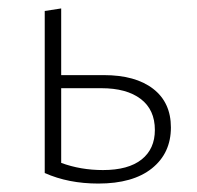

<svg xmlns="http://www.w3.org/2000/svg" viewBox="-20 -433 467 455"><path d="M385 -131Q385 -70 340 -34Q295 2 213 2Q142 2 86 -23V-407L125 -413V-255H226Q301 -255 343 -222.5Q385 -190 385 -131ZM347 -125Q347 -173 313.5 -198.5Q280 -224 220 -224H125V-47Q171 -30 224 -30Q284 -30 315.5 -55Q347 -80 347 -125Z"/></svg>

Font: Ysabeau Infant Light
Style: Regular
Weight: 300
Designer: Christian Thalmann (Catharsis Fonts)
Version: Version 0.003